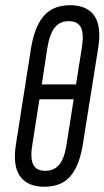

<svg xmlns="http://www.w3.org/2000/svg" viewBox="-20 -709 400 735"><path d="M150 6Q86 6 57 -34Q28 -74 41 -156L99 -526Q113 -609 148.5 -649Q184 -689 248 -689Q313 -689 341 -649Q369 -609 356 -526L297 -156Q284 -74 249 -34Q214 6 150 6ZM140 -386H271L293 -524Q302 -579 290 -603.5Q278 -628 243 -628Q209 -628 189.5 -603.5Q170 -579 161 -524ZM153 -55Q188 -55 207.5 -79.5Q227 -104 235 -157L262 -329H131L104 -157Q95 -104 107 -79.5Q119 -55 153 -55Z"/></svg>

Font: Sofia Sans Extra Condensed
Style: Italic
Weight: 400
Italic angle: -9°
Designer: Botio Nikoltchev, Ani Petrova
Foundry: lettersoup
Version: Version 4.101; ttfautohint (v1.8.4.7-5d5b)